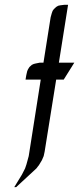

<svg xmlns="http://www.w3.org/2000/svg" viewBox="-20 -604 328 796"><path d="M39.1 171.9 70.8 120.1 84 94.2 89.8 77.1 99.1 43 148.9 -273.9H85.9L88.9 -292L92.8 -309.1L96.2 -316.9L102.1 -326.2L111.8 -335L120.1 -338.9L127.9 -340.8L145 -344.2H160.2L189.9 -532.2L194.8 -549.8L198.2 -559.1L203.1 -565.9L212.9 -575.2L221.2 -580.1L230 -582L246.1 -584H262.2L224.1 -344.2H288.1L244.1 -273.9H212.9L165 24.9L161.1 43L153.8 60.1L141.1 81.1L137.2 85.9L130.9 94.2L46.9 171.9Z"/></svg>

Font: Petahja
Style: Italic
Weight: 400
Designer: T. Christopher White
Version: Version 1.1